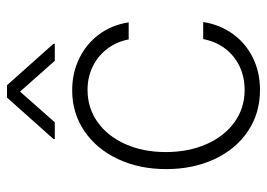

<svg xmlns="http://www.w3.org/2000/svg" viewBox="-129 -640 779 561"><g transform="rotate(-90 260.5 -359.5)"><path d="M46.9 -263.7Q46.9 -341.8 76.2 -404.3Q105.5 -466.8 158 -502.4Q210.4 -538.1 277.3 -538.1Q328.1 -538.1 370.6 -517.3Q413.1 -496.6 440.7 -459.2Q468.3 -421.9 475.6 -373H425.8Q419.4 -407.2 399.2 -434.6Q378.9 -461.9 347.7 -477.5Q316.4 -493.2 278.3 -493.2Q225.6 -493.2 184.3 -463.9Q143.1 -434.6 119.9 -382.6Q96.7 -330.6 96.7 -264.6Q96.7 -198.7 119.6 -146.2Q142.6 -93.8 183.8 -64Q225.1 -34.2 278.3 -34.2Q315.9 -34.2 347.2 -49.1Q378.4 -64 399.2 -91.3Q419.9 -118.7 426.8 -155.3H476.6Q469.2 -106.9 442.1 -69.1Q415 -31.2 372.6 -10.3Q330.1 10.7 278.3 10.7Q210 10.7 157.5 -24.7Q105 -60.1 75.9 -122.6Q46.9 -185.1 46.9 -263.7ZM273.4 -690.4 183.6 -588.9H134.8V-592.8L255.9 -728.5H292L413.1 -592.8V-588.9H363.3Z"/></g></svg>

Font: Pretendard Std ExtraLight
Style: Regular
Weight: 200
Designer: Base glyphs from Inter by Rasmus Andersson; Hangeul glyphs from Noto Sans CJK(Source Han Sans) by Jang Soo-young and Kan
Foundry: Kil Hyung-jin
Version: Version 1.309